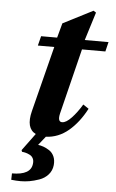

<svg xmlns="http://www.w3.org/2000/svg" viewBox="-59 -681 582 967"><g transform="rotate(5 231.5 -197.5)"><path d="M35.2 243.2 36.1 210.9Q131.8 210.9 137.2 152.8Q139.2 137.2 133.5 126.2Q127.9 115.2 116.9 109.6Q106 104 96.7 101.6Q87.4 99.1 77.1 98.1L74.2 89.8L138.2 2.9Q86.4 -22.5 108.9 -110.8L192.9 -441.9H109.9L122.1 -490.2H203.1L223.1 -564L374 -641.1L387.2 -632.8L342.8 -490.2H462.9L451.2 -441.9H333L251 -110.8Q241.2 -67.9 265.1 -67.9Q285.2 -67.9 312 -96.2Q338.9 -124.5 363.8 -166L392.1 -147Q355 -76.2 304.2 -33.4Q253.4 9.3 189.9 12.2L154.8 56.2Q168.5 58.1 182.4 63Q196.3 67.9 211.9 77.9Q227.5 87.9 236.1 106.7Q244.6 125.5 242.2 150.9Q239.3 179.2 221.2 199.5Q203.1 219.7 176.5 229Q149.9 238.3 127.2 242.2Q104.5 246.1 83 246.1Q60.5 246.1 35.2 243.2Z"/></g></svg>

Font: Linguistics Pro
Style: Bold Italic
Weight: 700
Italic angle: -12°
Designer: Stefan Peev, Context Ltd
Foundry: Stefan Peev, Context Ltd
Version: Version 001.000